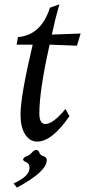

<svg xmlns="http://www.w3.org/2000/svg" viewBox="-20 -644 428 886"><path d="M151.9 9.3Q116.7 9.3 95.7 -24.2Q74.7 -57.6 74.7 -114.7Q74.7 -201.2 130.9 -438H56.6L63 -472.7Q170.4 -482.4 210.4 -608.4L253.9 -624Q233.9 -554.2 219.2 -484.4L352.1 -489.3L335 -433.1L209 -438Q161.6 -227.1 161.6 -120.1Q161.6 -71.8 189.9 -71.8Q224.6 -71.8 282.2 -141.1L300.3 -107.9Q219.7 9.3 151.9 9.3ZM58.1 221.7 42.5 202.6Q116.2 169.4 116.2 131.3Q116.2 110.4 101.3 104.5Q86.4 98.6 86.4 91.3Q89.4 81.5 103.5 76.7Q117.7 71.8 127 60.3Q136.2 48.8 147.5 47.9Q157.7 48.8 161.6 60.3Q165.5 71.8 180.7 76.7Q195.8 81.5 195.8 94.7Q195.8 147.9 58.1 221.7Z"/></svg>

Font: Kelvinch
Style: Italic
Weight: 400
Italic angle: -10°
Designer: Paul James Miller
Foundry: High-Logic / Made with FontCreator
Version: Version 3.40;July 22, 2017;FontCreator 11.0.0.2388 64-bit